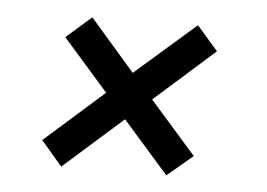

<svg xmlns="http://www.w3.org/2000/svg" viewBox="-35 -480 592 426"><g transform="rotate(5 260.5 -266.5)"><path d="M115 -97 68 -152 200 -269 99 -384 155 -433 255 -318 390 -436 437 -382 303 -263 406 -146 349 -98 247 -214Z"/></g></svg>

Font: Faustina Medium
Style: Italic
Weight: 500
Italic angle: -8°
Designer: Alfonso Garcia
Foundry: http://www.omnibus-type.com
Version: Version 1.200